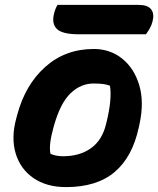

<svg xmlns="http://www.w3.org/2000/svg" viewBox="-20 -752 646 784"><path d="M363 -552Q430 -552 479 -512.5Q528 -473 548.5 -404.5Q569 -336 550 -247L547 -233Q521 -111 448 -49.5Q375 12 250 12Q170 12 116.5 -25Q63 -62 44 -125.5Q25 -189 46 -267L50 -282Q83 -406 165 -479Q247 -552 363 -552ZM362 -411Q310 -411 268.5 -371.5Q227 -332 201 -241L199 -234Q189 -199 185.5 -171.5Q182 -144 186 -124Q209 -114 237 -114Q305 -114 351 -146.5Q397 -179 413 -245L415 -253Q438 -347 429 -402Q416 -407 400.5 -409Q385 -411 362 -411ZM215 -732H547Q583 -732 597 -714Q611 -696 603 -665Q599 -649 591.5 -636Q584 -623 576 -612H302Q235 -612 212.5 -633.5Q190 -655 201 -698Q204 -709 207.5 -717.5Q211 -726 215 -732Z"/></svg>

Font: Recursive Sn Csl St XBd
Style: Italic
Weight: 800
Italic angle: -15°
Version: Version 1.079;hotconv 1.0.112;makeotfexe 2.5.65598; ttfautoh